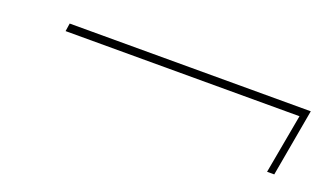

<svg xmlns="http://www.w3.org/2000/svg" viewBox="-33 -566 774 452"><g transform="rotate(20 354.0 -339.5)"><path d="M83 -404H669L642 -255H660L690 -424H86Z"/></g></svg>

Font: Poppins Devanagari Thin
Style: Italic
Weight: 100
Italic angle: -10°
Designer: Ninad Kale (Devanagari), Jonny Pinhorn (Latin)
Foundry: Indian Type Foundry
Version: 4.005